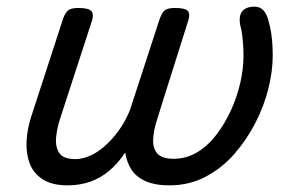

<svg xmlns="http://www.w3.org/2000/svg" viewBox="-20 -539 898 578"><path d="M184 19Q136 19 108 0.5Q80 -18 69 -48Q58 -78 60 -114.5Q62 -151 74 -188L170 -483Q177 -502 186 -508.5Q195 -515 216 -515Q247 -515 255 -505.5Q263 -496 257 -477L161 -182Q152 -155 149 -126.5Q146 -98 158 -79Q170 -60 207 -60Q227 -60 249.5 -69.5Q272 -79 294 -98Q316 -117 336 -144Q356 -171 371 -207L461 -483Q468 -502 477 -508.5Q486 -515 506 -515Q538 -515 545.5 -506Q553 -497 547 -478L470 -234Q461 -205 451.5 -174.5Q442 -144 441 -118Q440 -92 454 -76.5Q468 -61 503 -61Q541 -61 573.5 -80.5Q606 -100 631.5 -133.5Q657 -167 675.5 -207.5Q694 -248 703.5 -290.5Q713 -333 713 -370Q713 -387 712 -403Q711 -419 709 -434.5Q707 -450 703 -464Q700 -482 703.5 -494Q707 -506 718 -512.5Q729 -519 746 -519Q763 -519 773.5 -507.5Q784 -496 790 -470Q794 -455 796.5 -438.5Q799 -422 800 -405Q801 -388 801 -370Q801 -325 788 -272.5Q775 -220 748.5 -168.5Q722 -117 684.5 -74.5Q647 -32 598 -6.5Q549 19 490 19Q446 19 417.5 6Q389 -7 375 -29.5Q361 -52 357 -80Q336 -48 309.5 -25.5Q283 -3 251.5 8Q220 19 184 19Z"/></svg>

Font: Playwrite NO
Style: Regular
Weight: 400
Designer: Veronika Burian, José Scaglione
Foundry: TypeTogether
Version: Version 1.002